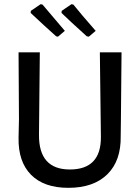

<svg xmlns="http://www.w3.org/2000/svg" viewBox="-20 -893 671 921"><path d="M291 -745 258 -717 249 -719Q193 -769 127 -831L128 -841L175 -873L184 -871Q196 -856 291 -745ZM439 -745 406 -717 396 -719Q314 -793 275 -831L276 -841L323 -873L332 -871Q367 -827 439 -745ZM563 -642 560 -316 559 -240Q561 -122 495 -57Q429 8 308 8Q191 8 129 -54.5Q67 -117 69 -232L71 -321L69 -642H171L167 -246Q166 -80 315 -80Q465 -80 464 -236L459 -642Z"/></svg>

Font: Alegreya Sans Medium
Style: Regular
Weight: 500
Designer: Juan Pablo del Peral
Foundry: Huerta Tipografica
Version: Version 2.007